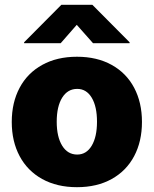

<svg xmlns="http://www.w3.org/2000/svg" viewBox="-20 -775 645 805"><path d="M29.3 -263.7Q29.3 -345.2 62.3 -407Q95.2 -468.8 157 -502.9Q218.8 -537.1 302.7 -537.1Q386.7 -537.1 448.2 -502.9Q509.8 -468.8 542.5 -407Q575.2 -345.2 575.2 -263.7Q575.2 -182.1 542.5 -120.4Q509.8 -58.6 448.2 -24.4Q386.7 9.8 302.7 9.8Q218.8 9.8 157 -24.4Q95.2 -58.6 62.3 -120.4Q29.3 -182.1 29.3 -263.7ZM386.7 -264.6Q386.7 -328.6 364.5 -365.5Q342.3 -402.3 303.7 -402.3Q263.7 -402.3 240.7 -365.5Q217.8 -328.6 217.8 -264.6Q217.8 -201.2 240.7 -164.1Q263.7 -127 303.7 -127Q342.3 -127 364.5 -164.1Q386.7 -201.2 386.7 -264.6ZM301.8 -670.9 234.4 -593.8H81.1V-597.7L237.3 -754.9H367.2L523.4 -597.7V-593.8H370.1Z"/></svg>

Font: Pretendard GOV Black
Style: Regular
Weight: 900
Designer: Base glyphs from Inter by Rasmus Andersson; Hangeul glyphs from Noto Sans CJK(Source Han Sans) by Jang Soo-young and Kan
Foundry: Kil Hyung-jin
Version: Version 1.309